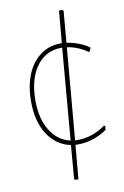

<svg xmlns="http://www.w3.org/2000/svg" viewBox="-87 -701 557 865"><g transform="rotate(-10 192.0 -268.0)"><path d="M358.9 -84Q333.5 -65.4 298.3 -53.2Q262.7 -41 227.1 -41H213.9L200.2 113.8H185.1L181.2 109.9L193.8 -43.9Q128.4 -57.1 89.4 -116.7Q50.8 -175.8 50.8 -268.1Q50.8 -321.3 63.5 -365.2Q75.7 -407.7 99.6 -439Q122.6 -469.2 155.3 -486.3Q187 -502.9 228 -502.9H232.9L246.1 -649.9H262.2L266.1 -645L253.9 -501Q279.8 -497.6 310.1 -486.3Q335.9 -476.6 356.9 -460.9L350.1 -443.8H344.2Q329.1 -455.6 302.7 -466.8Q278.3 -477.1 252 -481L215.8 -61H228Q262.7 -61 294.9 -72.3Q329.6 -84.5 355 -104L360.8 -102.1ZM70.8 -268.1Q70.8 -185.1 104.5 -130.9Q137.7 -77.1 195.8 -64L231 -482.9H228Q155.8 -482.9 113.3 -424.8Q70.8 -367.2 70.8 -268.1Z"/></g></svg>

Font: Datalegreya
Style: Gradient
Weight: 400
Designer: Figs Lab
Foundry: Figs Lab
Version: Version 1.002;PS 001.002;hotconv 1.0.70;makeotf.lib2.5.58329